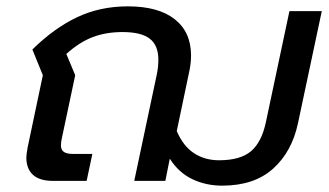

<svg xmlns="http://www.w3.org/2000/svg" viewBox="-20 -570 1036 605"><path d="M515 -70 501 0H403L474 -335Q479 -358 479 -382Q479 -427 452 -448Q425 -469 366 -469Q314 -469 272 -453Q230 -437 189 -400L217 -333L175 -135Q172 -122 172 -112Q172 -98 181 -91.5Q190 -85 210 -85H271L253 0H147Q105 0 84 -19Q63 -38 63 -74Q63 -83 67 -105L115 -333L82 -414Q150 -481 222.5 -515.5Q295 -550 383 -550Q479 -550 530.5 -509.5Q582 -469 582 -395Q582 -370 576 -343L537 -157Q557 -110 591 -87.5Q625 -65 670 -65Q738 -65 771.5 -94Q805 -123 818 -186L892 -535H994L919 -182Q900 -92 840.5 -38.5Q781 15 680 15Q629 15 586 -5.5Q543 -26 515 -70Z"/></svg>

Font: Prompt
Style: Italic
Weight: 400
Italic angle: -12°
Designer: Katatrad Team
Foundry: CadsonDemak
Version: Version 1.001